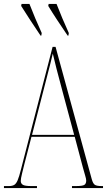

<svg xmlns="http://www.w3.org/2000/svg" viewBox="-22 -951 541 971"><path d="M-2 0V-10H23Q40 -10 50 -16Q60 -22 67.5 -40Q75 -58 84 -94L244 -714H259L442 -45Q448 -23 457.5 -16.5Q467 -10 492 -10H499V0H342V-10H362Q395 -10 404.5 -16Q414 -22 414 -38Q414 -46 408.5 -64Q403 -82 398 -101L356 -259H137L101 -120Q96 -100 89.5 -73.5Q83 -47 83 -36Q83 -23 93.5 -16.5Q104 -10 136 -10H165V0ZM140 -269H353L293 -493Q274 -564 263.5 -604.5Q253 -645 245 -680Q239 -655 232.5 -628.5Q226 -602 213 -553ZM183 -771Q155 -812 130.5 -850Q106 -888 85 -921L87 -931H127Q140 -897 156.5 -858Q173 -819 189 -784L187 -771ZM320 -771Q292 -812 267 -850Q242 -888 222 -921L224 -931H264Q277 -897 293.5 -858Q310 -819 326 -784L324 -771Z"/></svg>

Font: Noto Serif Display ExtraCondensed Thin
Style: Regular
Weight: 100
Width: 2
Designer: Monotype Design Team
Foundry: Monotype Imaging Inc.
Version: Version 2.009